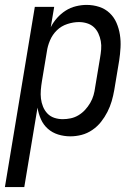

<svg xmlns="http://www.w3.org/2000/svg" viewBox="-48 -548 568 783"><path d="M-28 215 94 -520H173L159 -437Q169 -457 184.5 -474.5Q200 -492 219.5 -504.5Q239 -517 261.5 -522.5Q284 -528 305 -528Q332 -528 356.5 -520Q381 -512 399 -495Q417 -478 427 -455Q437 -432 441 -406.5Q445 -381 443.5 -354Q442 -327 438 -301L418 -181Q414 -158 407.5 -135.5Q401 -113 390 -91.5Q379 -70 364 -51Q349 -32 328.5 -18Q308 -4 285 2Q262 8 239 8Q213 8 189 0.5Q165 -7 147 -23Q129 -39 119 -61.5Q109 -84 105 -109L51 215ZM208 -62Q224 -62 240.5 -65.5Q257 -69 272 -78Q287 -87 299 -100Q311 -113 320 -128.5Q329 -144 333.5 -160Q338 -176 340 -192L360 -312Q363 -329 364.5 -346.5Q366 -364 363 -380.5Q360 -397 353 -412Q346 -427 334.5 -437.5Q323 -448 307 -453Q291 -458 274 -458Q251 -458 226.5 -450Q202 -442 184 -424.5Q166 -407 156 -383.5Q146 -360 143 -337L123 -217Q120 -199 118.5 -181Q117 -163 119 -146Q121 -129 127.5 -113Q134 -97 145.5 -85Q157 -73 173.5 -67.5Q190 -62 208 -62Z"/></svg>

Font: Iosevka Term Curly
Style: Italic
Weight: 400
Italic angle: -9°
Designer: Belleve Invis
Foundry: Belleve Invis
Version: Version 32.3.0